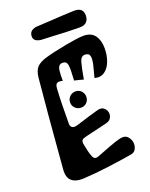

<svg xmlns="http://www.w3.org/2000/svg" viewBox="-158 -930 802 1025"><g transform="rotate(-20 243.0 -417.5)"><path d="M49 -70Q54.5 -136.5 61.2 -217.5Q68 -298.5 75 -382Q75.5 -387 76 -392Q76.5 -397 77 -402Q77.5 -407 78 -412Q78.5 -418 79 -423.8Q79.5 -429.5 80 -435.5Q80.5 -441.5 81 -447Q82 -456.5 82.8 -465.8Q83.5 -475 84.5 -484.5Q85.5 -493 86.2 -501.5Q87 -510 87.5 -518Q88.5 -527 89.2 -535.8Q90 -544.5 90.5 -552.5Q91.5 -558.5 92 -564.5Q92.5 -570.5 93 -576Q97 -616 115.2 -634.5Q133.5 -653 172 -664Q194.5 -670.5 225.8 -677.5Q257 -684.5 290.2 -690.8Q323.5 -697 351 -700.8Q378.5 -704.5 393.5 -704.5Q437.5 -704.5 458 -676.8Q478.5 -649 478.5 -603Q478.5 -564 466.2 -531Q454 -498 430.5 -480.8Q407 -463.5 373 -472Q383.5 -510.5 390.8 -541Q398 -571.5 394 -589.2Q390 -607 366.5 -607Q345 -607 336.5 -578Q328 -549 317 -484Q303.5 -488 292 -490.8Q280.5 -493.5 266 -497Q270.5 -561.5 266.8 -584.2Q263 -607 241 -607Q227 -607 220 -598.8Q213 -590.5 210.8 -570.5Q208.5 -550.5 209 -516Q204.5 -517.5 200 -518.2Q195.5 -519 191 -519Q178.5 -519 172.8 -512Q167 -505 166 -492Q163 -441 162 -389.2Q161 -337.5 161 -288Q161 -274 171.2 -267.5Q181.5 -261 201 -267Q246 -281.5 280 -291.5Q314 -301.5 331 -306Q355 -312 369 -298Q383 -284 383 -265Q383 -252 375 -240.2Q367 -228.5 349 -224Q342.5 -222.5 335.8 -220.8Q329 -219 322 -217.5Q318 -216.5 314 -215.5Q310 -214.5 306 -213.5Q302.5 -213 299.5 -212.2Q296.5 -211.5 293.5 -210.5Q288.5 -209.5 284 -208.2Q279.5 -207 274.5 -206Q272.5 -205.5 270.2 -205Q268 -204.5 265.8 -204Q263.5 -203.5 261 -203Q258.5 -202.5 256.2 -202Q254 -201.5 251.5 -200.8Q249 -200 246.5 -199.5Q239.5 -198 232.8 -196.2Q226 -194.5 220 -193Q203.5 -189 199.2 -181.5Q195 -174 197 -162Q199.5 -148 204.5 -125.8Q209.5 -103.5 216 -87Q221.5 -73.5 229.5 -70.5Q237.5 -67.5 250 -72Q283 -85 323.8 -100.5Q364.5 -116 390 -122Q420.5 -129 436 -110.8Q451.5 -92.5 451.5 -70Q451.5 -53 443 -39Q434.5 -25 417 -22Q355.5 -11.5 280.5 -1.8Q205.5 8 134 12Q91.5 14 68.5 -5.5Q45.5 -25 49 -70ZM229 -60 294 -62Q297 -46.5 295.8 -34.8Q294.5 -23 288 -15.8Q281.5 -8.5 269 -7Q255 -5 246.5 -11.5Q238 -18 234 -30.8Q230 -43.5 229 -60ZM343 -54Q342.5 -58.5 341.8 -63Q341 -67.5 341 -72Q341 -90 356.2 -96Q371.5 -102 384 -102Q393 -102 398.8 -98.2Q404.5 -94.5 406 -86Q407 -82.5 407.8 -78.2Q408.5 -74 409 -70Q413 -50 398.2 -41.5Q383.5 -33 366 -33Q355.5 -33 350 -38Q344.5 -43 343 -54ZM253 -348Q233 -348 219.5 -361.2Q206 -374.5 206 -394Q206 -413 219.5 -426.5Q233 -440 253 -440Q272 -440 285 -426.5Q298 -413 298 -394Q298 -374.5 285 -361.2Q272 -348 253 -348ZM275 -649 321 -655Q321 -646.5 319.8 -640.5Q318.5 -634.5 313.8 -630.8Q309 -627 299 -626Q288.5 -625 283.5 -628Q278.5 -631 276.8 -636.8Q275 -642.5 275 -649ZM152 -588 147 -548Q134.5 -549.5 128.5 -555Q122.5 -560.5 123 -571Q124 -583 132.5 -585.5Q141 -588 152 -588ZM181 -836Q217.5 -837.5 251.8 -839.8Q286 -842 320 -844Q354 -846 390 -847Q418 -848 431 -836.8Q444 -825.5 444 -802Q444 -780.5 431.5 -766.8Q419 -753 392 -753Q357 -753 322 -754.5Q287 -756 251.2 -757.8Q215.5 -759.5 178 -761Q160 -762 147 -770Q134 -778 134 -795Q134 -815.5 147.8 -825.5Q161.5 -835.5 181 -836Z"/></g></svg>

Font: Kablammo
Style: Regular
Weight: 400
Designer: Travis Kochel, Lizy Gershenzon, Daria Petrova, Ethan Cohen
Foundry: Vectro Type Foundry
Version: Version 1.002